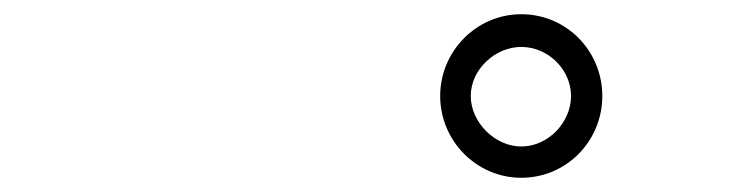

<svg xmlns="http://www.w3.org/2000/svg" viewBox="-20 -771 1040 270"><path d="M599 -636C599 -573 650 -521 713 -521C777 -521 827 -573 827 -636C827 -699 777 -751 713 -751C650 -751 599 -699 599 -636ZM642 -636C642 -673 676 -705 713 -705C751 -705 783 -673 783 -636C783 -599 751 -565 713 -565C676 -565 642 -599 642 -636Z"/></svg>

Font: Noto Sans Japanese Regular
Style: Regular
Weight: 400
Designer: Ryoko NISHIZUKA (kana & ideographs); Paul D. Hunt (Latin, Greek & Cyrillic); Wenlong ZHANG (bopomofo); Sandoll Communica
Foundry: Adobe Systems Incorporated
Version: Version 1.000;PS 1;hotconv 1.0.78;makeotf.lib2.5.61930